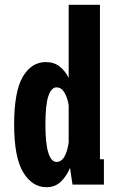

<svg xmlns="http://www.w3.org/2000/svg" viewBox="-20 -770 490 801"><path d="M174 11Q114 11 76.5 -51.5Q39 -114 39 -251Q39 -388 75 -449.5Q111 -511 171 -511Q206 -511 229.2 -492.2Q252.5 -473.5 266.5 -445V-750H397V-105.5H413.5V0H282.5L272 -69.5Q258 -35.5 234 -12.2Q210 11 174 11ZM169.5 -251Q169.5 -169.5 181.8 -132Q194 -94.5 215.5 -94.5Q236.5 -94.5 249.2 -117.5Q262 -140.5 266.5 -176V-330.5Q262 -361 249.2 -383.2Q236.5 -405.5 215.5 -405.5Q194 -405.5 181.8 -369.2Q169.5 -333 169.5 -251Z"/></svg>

Font: Trispace Condensed SemiBold
Style: Regular
Weight: 600
Width: 3
Designer: Tyler Finck
Foundry: Etcetera Type Company
Version: Version 1.210; ttfautohint (v1.8.3)